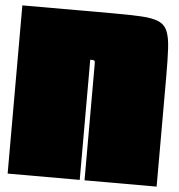

<svg xmlns="http://www.w3.org/2000/svg" viewBox="-51 -748 742 796"><g transform="rotate(5 320.0 -350.0)"><path d="M10 -700H385Q458 -700 504.5 -697.5Q551 -695 577 -684Q603 -673 614 -647Q625 -621 627.5 -575Q630 -529 630 -455V0H330V-480Q330 -492 329 -495.5Q328 -499 320 -500H310V0H10Z"/></g></svg>

Font: Badeen Display
Style: Regular
Weight: 400
Version: Version 1.000; ttfautohint (v1.8.4.7-5d5b)